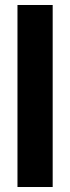

<svg xmlns="http://www.w3.org/2000/svg" viewBox="-20 -749 280 769"><path d="M50 0H191V-729H50Z"/></svg>

Font: Mona Sans SemiCondensed
Style: Bold
Weight: 700
Width: 4
Designer: Deni Anggara
Foundry: GitHub
Version: Version 2.000